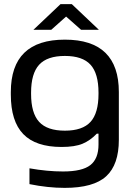

<svg xmlns="http://www.w3.org/2000/svg" viewBox="-20 -700 637 926"><path d="M32.2 -255.9Q32.2 -508.8 293 -508.8Q553.2 -508.8 553.2 -255.9V-25.9Q553.2 94.2 492.2 150.1Q431.2 206.1 292 206.1Q210.9 206.1 122.1 188V111.8Q208 127 284.2 127Q376.5 127 415.8 96.2Q455.1 65.4 455.1 -2.9V-55.2H446.8Q415.5 -22.5 378.2 -6.8Q340.8 8.8 276.9 8.8Q152.3 8.8 92.3 -53.2Q32.2 -115.2 32.2 -244.1ZM129.9 -247.1Q129.9 -154.8 168.7 -112.3Q207.5 -69.8 293 -69.8Q377.9 -69.8 416.5 -112.1Q455.1 -154.3 455.1 -247.1V-252.9Q455.1 -345.7 416.5 -387.9Q377.9 -430.2 293 -430.2Q207.5 -430.2 168.7 -387.7Q129.9 -345.2 129.9 -252.9ZM141.1 -556.2 272 -680.2H326.2L457 -556.2H371.1L298.8 -620.1L227.1 -556.2Z"/></svg>

Font: LT Wave
Style: Regular
Weight: 400
Designer: Daniel Lyons
Version: Version 2.5 (Glyphs App)